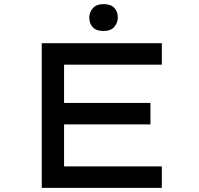

<svg xmlns="http://www.w3.org/2000/svg" viewBox="-20 -909 963 929"><path d="M182 0V-700H763V-596H290V-104H763V0ZM241 -307V-411H708V-307ZM481 -759Q446 -759 429 -777Q412 -795 412 -824Q412 -849 429 -869Q446 -889 481 -889Q516 -889 533 -871Q550 -853 550 -824Q550 -799 533 -779Q516 -759 481 -759Z"/></svg>

Font: Lexend Zetta
Style: Regular
Weight: 400
Designer: Bonnie Shaver-Troup, Thomas Jockin
Foundry: Lexend
Version: Version 1.007